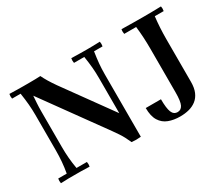

<svg xmlns="http://www.w3.org/2000/svg" viewBox="-121 -999 1514 1311"><g transform="rotate(-30 635.5 -343.5)"><path d="M601 0Q590 -25 579 -46Q568 -67 554.5 -87Q541 -107 524 -131L178 -610L148 -700Q170 -700 196 -700Q222 -700 246 -700.5Q270 -701 287 -702Q299 -677 314 -652Q329 -627 354 -591L627 -213L674 0Q656 2 637.5 2Q619 2 601 0ZM43 2Q39 -17 43 -35H110Q118 -80 121.5 -122.5Q125 -165 125 -210V-490Q125 -531 121.5 -572Q118 -613 110 -665H43Q39 -684 43 -702Q78 -701 104 -700.5Q130 -700 148 -700L178 -610Q176 -584 174 -553.5Q172 -523 172 -490V-210Q172 -165 175.5 -122.5Q179 -80 187 -35H269Q273 -17 269 2Q231 0 199 0Q167 0 148 0Q130 0 104 0Q78 0 43 2ZM674 0 627 -213V-490Q627 -535 623.5 -574Q620 -613 612 -665H531Q527 -684 531 -702Q569 -701 601 -700.5Q633 -700 652 -700Q669 -700 695.5 -700.5Q722 -701 756 -702Q760 -684 756 -665H689Q681 -613 677.5 -574Q674 -535 674 -490ZM977 15Q927 15 887 0Q847 -15 824 -52Q801 -89 801 -153H921Q921 -82 933.5 -51Q946 -20 977 -20Q1004 -20 1017.5 -46.5Q1031 -73 1031 -145V-490Q1031 -535 1028.5 -578.5Q1026 -622 1021 -665H927Q923 -684 927 -702Q980 -701 1020.5 -700.5Q1061 -700 1095 -700Q1130 -700 1167 -700.5Q1204 -701 1238 -702Q1242 -684 1238 -665H1168Q1163 -622 1160.5 -578.5Q1158 -535 1158 -490V-153Q1158 -106 1144 -73.5Q1130 -41 1105 -21.5Q1080 -2 1047.5 6.5Q1015 15 977 15Z"/></g></svg>

Font: Poltawski Nowy Medium
Style: Regular
Weight: 500
Version: Version 1.001;gftools[0.9.25]